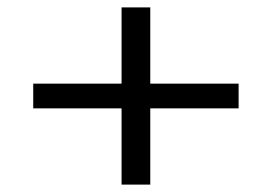

<svg xmlns="http://www.w3.org/2000/svg" viewBox="-20 -499 736 519"><path d="M308.6 -479H386.2V-272.9H625V-206.1H386.2V0H308.6V-206.1H69.8V-272.9H308.6Z"/></svg>

Font: Stardos Stencil
Style: Regular
Weight: 400
Version: Version 1.000